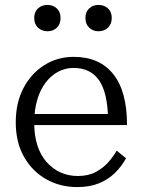

<svg xmlns="http://www.w3.org/2000/svg" viewBox="-20 -750 576 780"><path d="M226 -677Q226 -652 211 -637.5Q196 -623 173 -623Q150 -623 134.5 -637.5Q119 -652 119 -677Q119 -702 134.5 -716Q150 -730 173 -730Q195 -730 210.5 -716Q226 -702 226 -677ZM434 -677Q434 -652 418.5 -637.5Q403 -623 380 -623Q358 -623 342.5 -637.5Q327 -652 327 -677Q327 -702 342.5 -716Q358 -730 380 -730Q403 -730 418.5 -716Q434 -702 434 -677ZM119 -251Q119 -199 132 -159Q145 -119 169.5 -91.5Q194 -64 226 -49.5Q258 -35 296 -35Q339 -35 369.5 -51.5Q400 -68 420.5 -91.5Q441 -115 454 -138L492 -107Q474 -74 447 -47.5Q420 -21 382.5 -5.5Q345 10 294 10Q224 10 167.5 -22Q111 -54 77.5 -113Q44 -172 44 -253Q44 -332 75 -391.5Q106 -451 159.5 -485Q213 -519 279 -519Q332 -519 372 -501.5Q412 -484 440 -449Q468 -414 482 -362.5Q496 -311 496 -242H100V-287H443L419 -268Q418 -320 409 -359Q400 -398 383 -423Q366 -448 340 -461Q314 -474 279 -474Q245 -474 216 -458.5Q187 -443 165 -414Q143 -385 131 -343.5Q119 -302 119 -251Z"/></svg>

Font: Roboto Serif 36pt Light
Style: Regular
Weight: 300
Designer: Greg Gazdowicz
Foundry: Commercial Type
Version: Version 1.008